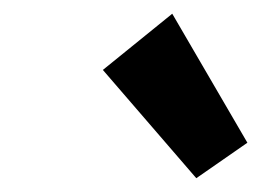

<svg xmlns="http://www.w3.org/2000/svg" viewBox="-20 -825 377 277"><path d="M128.4 -724.1 228.5 -805.2 336.9 -619.1 263.2 -567.9Z"/></svg>

Font: Reddit Sans Chocolate ExBold
Style: Italic
Weight: 800
Italic angle: -11.25°
Designer: Stephen Hutchings
Version: Version 1.013